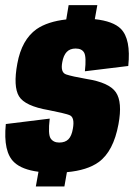

<svg xmlns="http://www.w3.org/2000/svg" viewBox="-24 -700 507 726"><path d="M111.5 5 121.5 -50.5Q59.5 -58.5 30 -86Q-12.5 -125 -2 -231L164 -251.5Q157 -192 167.5 -176.5Q178 -161 200 -161Q222.5 -161 234.8 -173.5Q247 -186 251.5 -213Q259.5 -257 238.5 -264.8Q217.5 -272.5 160.5 -283.5Q70 -299 47.8 -336Q25.5 -373 41.5 -459.5Q58 -550 114.5 -590Q156 -618.5 226.5 -626.5L235.5 -680.5H344L334.5 -627.5Q404 -620 433 -591Q471.5 -552 461 -450.5L297 -430.5Q303 -485 294.2 -500.8Q285.5 -516.5 262 -516.5Q240.5 -516.5 228.2 -503.5Q216 -490.5 211.5 -465Q204 -426 226.2 -418.5Q248.5 -411 303 -401.5Q389 -388 414.2 -351Q439.5 -314 424 -230.5Q405 -127.5 349 -87Q306 -56 229 -49L219.5 5Z"/></svg>

Font: Anybody Condensed ExtraBold
Style: Italic
Weight: 800
Width: 3
Italic angle: -10°
Designer: Tyler Finck
Foundry: Etcetera Type Company
Version: Version 1.010; ttfautohint (v1.8.3) -l 8 -r 50 -G 200 -x 14 